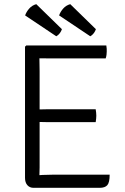

<svg xmlns="http://www.w3.org/2000/svg" viewBox="-20 -901 602 921"><path d="M100 -677 106 -683H169V-624Q169 -603 169.5 -591.8Q170 -580.5 170 -560V-97Q170 -87.5 169.5 -79Q169 -70.5 169 -60V0H141Q122.5 0 111.2 -12.8Q100 -25.5 100 -48ZM439 -377Q440.5 -369 441.2 -360.5Q442 -352 442 -346Q442 -340 441.2 -331.8Q440.5 -323.5 439 -315H229Q218 -315 204 -315.2Q190 -315.5 174.8 -315.8Q159.5 -316 145 -316V-376Q159.5 -376 174.8 -376.2Q190 -376.5 204 -376.8Q218 -377 229 -377ZM490 -683Q491.5 -675 491.8 -667.5Q492 -660 492 -654Q492 -648 491 -638.8Q490 -629.5 487 -621H229Q218 -621 204 -621Q190 -621 174.8 -621.2Q159.5 -621.5 145 -622V-683ZM506 -63Q506 -25.5 494.8 -12.8Q483.5 0 458 0H145V-59Q164 -60.5 183.5 -61.8Q203 -63 230 -63ZM154 -881 277 -761Q274 -751.5 267.2 -742.2Q260.5 -733 250 -727L100.5 -827Q106.5 -844.5 120.2 -860Q134 -875.5 154 -881ZM317 -881 440 -761Q437 -751.5 430.2 -742.2Q423.5 -733 413 -727L263.5 -827Q269.5 -844.5 283.2 -860Q297 -875.5 317 -881Z"/></svg>

Font: Signika Negative Light Light
Style: Regular
Weight: 300
Version: Version 2.001